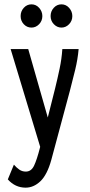

<svg xmlns="http://www.w3.org/2000/svg" viewBox="-20 -689 415 884"><path d="M98 175Q50 175 16 137L44 69Q56 83 69 92Q82 101 99 101Q124 101 137 73.5Q150 46 164 -9L165 -13L29 -463H110L200 -148L234 -283Q245 -328 254.5 -373Q264 -418 267 -463H342Q338 -416 326 -367Q314 -318 302 -272L216 48Q197 116 166 145.5Q135 175 98 175ZM125 -562Q104 -562 89.5 -577.5Q75 -593 75 -615Q75 -637 89.5 -653Q104 -669 125 -669Q146 -669 160.5 -652.5Q175 -636 175 -615Q175 -593 160 -577.5Q145 -562 125 -562ZM263 -562Q243 -562 228 -577.5Q213 -593 213 -615Q213 -637 227.5 -653Q242 -669 263 -669Q284 -669 298.5 -652.5Q313 -636 313 -615Q313 -593 298 -577.5Q283 -562 263 -562Z"/></svg>

Font: Inconsolata Condensed SemiBold
Style: Regular
Weight: 600
Width: 3
Monospace: yes
Designer: Raph Levien, Cyreal, Brenton Simpson
Foundry: Raph Levien, Cyreal, Google
Version: Version 3.100; ttfautohint (v1.8.4.7-5d5b)